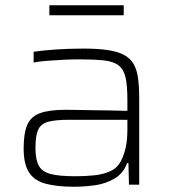

<svg xmlns="http://www.w3.org/2000/svg" viewBox="-20 -703 656 731"><path d="M262 8Q197 8 154 -3.5Q111 -15 90.5 -46.5Q70 -78 70 -138Q70 -195 83.5 -227Q97 -259 132 -272Q167 -285 230 -285Q242 -285 268 -284.5Q294 -284 328.5 -283.5Q363 -283 398.5 -282.5Q434 -282 465 -281V-323Q465 -377 458 -408Q451 -439 431.5 -454Q412 -469 375.5 -473Q339 -477 280 -477Q255 -477 222.5 -475.5Q190 -474 159 -471.5Q128 -469 108 -465V-506Q142 -511 191.5 -514.5Q241 -518 298 -518Q352 -518 389.5 -512.5Q427 -507 451 -494.5Q475 -482 488 -460.5Q501 -439 505.5 -406Q510 -373 510 -328V0H471L469 -82H464Q449 -42 415 -22.5Q381 -3 340.5 2.5Q300 8 262 8ZM268 -32Q305 -32 339 -35.5Q373 -39 399.5 -51Q426 -63 440 -89Q454 -117 459.5 -145.5Q465 -174 465 -210V-247H243Q192 -247 164 -239.5Q136 -232 125.5 -209.5Q115 -187 115 -140Q115 -96 127.5 -72.5Q140 -49 173 -40.5Q206 -32 268 -32ZM168 -645V-683H451V-645Z"/></svg>

Font: Saira SemiExpanded ExtraLight
Style: Regular
Weight: 250
Width: 6
Designer: Hector Gatti with collaboration of the Omnibus-Type team
Foundry: Omnibus-Type
Version: Version 1.101